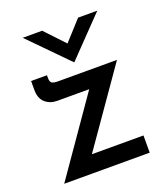

<svg xmlns="http://www.w3.org/2000/svg" viewBox="-121 -723 704 808"><g transform="rotate(-20 231.5 -318.5)"><path d="M120 -338Q88 -338 66.5 -357Q45 -376 45 -414V-454H116V-441Q116 -424 124 -419Q132 -414 150 -414H415L180 -77H411V0H28L263 -338ZM161 -637 243 -550 322 -637H408L243 -466H242L74 -637Z"/></g></svg>

Font: Synthetic
Style: Regular
Weight: 400
Designer: Santiago Orozco
Foundry: Typemade
Version: Version 2.000; ttfautohint (v1.8.4.7-5d5b)